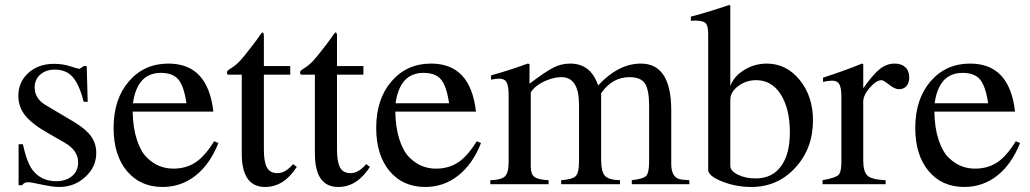

<svg xmlns="http://www.w3.org/2000/svg" viewBox="-20 -733 4099 764"><path d="M296 -459Q298 -459 313 -470H325L329 -328H313Q295 -398 269 -427Q243 -456 198 -456Q163 -456 140.5 -436.5Q118 -417 118 -385Q118 -340 163 -314L276 -247Q322 -219 342.5 -190.5Q363 -162 363 -124Q363 -69 319.5 -29Q276 11 216 11Q190 11 146 1.5Q102 -8 92 -8Q76 -8 68 4H54V-159H71Q87 -86 110 -56Q144 -12 204 -12Q243 -12 267 -32.5Q291 -53 291 -87Q291 -135 236 -166L175 -201Q109 -238 81 -272.5Q53 -307 53 -351Q53 -407 93 -443Q133 -479 195 -479Q230 -479 260.5 -469Q291 -459 296 -459Z M508 -289Q509 -224 525 -176Q541 -128 566 -104.5Q591 -81 616.5 -71.5Q642 -62 670 -62Q720 -62 757.5 -86.5Q795 -111 832 -171L849 -164Q816 -80 758.5 -34.5Q701 11 627 11Q538 11 485 -52.5Q432 -116 432 -224Q432 -339 493 -409.5Q554 -480 650 -480Q729 -480 773.5 -432.5Q818 -385 829 -289ZM509 -322H722Q712 -390 690 -416.5Q668 -443 620 -443Q526 -443 509 -322Z M1135 -470V-436H1030V-138Q1030 -88 1042.5 -66Q1055 -44 1084 -44Q1116 -44 1146 -80L1161 -69Q1110 11 1035 11Q942 11 942 -122V-436H887Q883 -439 883 -443Q883 -449 886 -452Q889 -455 898 -460.5Q907 -466 919.5 -476Q932 -486 953.5 -512.5Q975 -539 1002 -575Q1018 -599 1023 -604Q1030 -604 1030 -591V-470Z M1426 -470V-436H1321V-138Q1321 -88 1333.5 -66Q1346 -44 1375 -44Q1407 -44 1437 -80L1452 -69Q1401 11 1326 11Q1233 11 1233 -122V-436H1178Q1174 -439 1174 -443Q1174 -449 1177 -452Q1180 -455 1189 -460.5Q1198 -466 1210.5 -476Q1223 -486 1244.5 -512.5Q1266 -539 1293 -575Q1309 -599 1314 -604Q1321 -604 1321 -591V-470Z M1553 -289Q1554 -224 1570 -176Q1586 -128 1611 -104.5Q1636 -81 1661.5 -71.5Q1687 -62 1715 -62Q1765 -62 1802.5 -86.5Q1840 -111 1877 -171L1894 -164Q1861 -80 1803.5 -34.5Q1746 11 1672 11Q1583 11 1530 -52.5Q1477 -116 1477 -224Q1477 -339 1538 -409.5Q1599 -480 1695 -480Q1774 -480 1818.5 -432.5Q1863 -385 1874 -289ZM1554 -322H1767Q1757 -390 1735 -416.5Q1713 -443 1665 -443Q1571 -443 1554 -322Z M1934 -416V-433Q2009 -454 2080 -480L2087 -478V-400Q2152 -449 2183 -464.5Q2214 -480 2249 -480Q2331 -480 2360 -393Q2441 -480 2530 -480Q2651 -480 2651 -294V-80Q2651 -21 2696 -18L2723 -16V0H2494V-16Q2540 -21 2551.5 -33.5Q2563 -46 2563 -91V-311Q2563 -375 2546.5 -400.5Q2530 -426 2485 -426Q2416 -426 2372 -362V-99Q2372 -50 2387 -33.5Q2402 -17 2447 -16V0H2213V-16Q2258 -19 2271 -32.5Q2284 -46 2284 -90V-316Q2284 -426 2214 -426Q2187 -426 2157 -414Q2127 -402 2107 -384Q2092 -368 2092 -364V-70Q2092 -40 2106.5 -29Q2121 -18 2163 -16V0H1931V-16Q1975 -17 1989.5 -31.5Q2004 -46 2004 -88V-353Q2004 -390 1996 -405Q1988 -420 1967 -420Q1952 -420 1934 -416Z M2886 -711V-391Q2901 -430 2942 -455Q2983 -480 3031 -480Q3109 -480 3162 -415Q3215 -350 3215 -254Q3215 -142 3144.5 -65.5Q3074 11 2970 11Q2908 11 2853 -11Q2798 -33 2798 -57V-598Q2798 -630 2788 -640.5Q2778 -651 2747 -651Q2735 -651 2729 -650V-667L2760 -675Q2829 -695 2881 -713ZM2886 -336V-73Q2886 -53 2916 -38Q2946 -23 2987 -23Q3052 -23 3087.5 -71Q3123 -119 3123 -206Q3123 -300 3087 -357Q3051 -414 2989 -414Q2949 -414 2917.5 -390.5Q2886 -367 2886 -336Z M3557 -378Q3541 -378 3518 -396Q3495 -414 3488 -414Q3467 -414 3441 -384Q3415 -354 3415 -329V-94Q3415 -49 3432.5 -33.5Q3450 -18 3504 -16V0H3253V-16Q3304 -25 3316 -36.5Q3328 -48 3328 -87V-349Q3328 -383 3320 -397.5Q3312 -412 3292 -412Q3275 -412 3255 -407V-424Q3339 -451 3410 -480L3415 -478V-382Q3454 -437 3481 -458.5Q3508 -480 3540 -480Q3567 -480 3582.5 -465.5Q3598 -451 3598 -425Q3598 -403 3587 -390.5Q3576 -378 3557 -378Z M3698 -289Q3699 -224 3715 -176Q3731 -128 3756 -104.5Q3781 -81 3806.5 -71.5Q3832 -62 3860 -62Q3910 -62 3947.5 -86.5Q3985 -111 4022 -171L4039 -164Q4006 -80 3948.5 -34.5Q3891 11 3817 11Q3728 11 3675 -52.5Q3622 -116 3622 -224Q3622 -339 3683 -409.5Q3744 -480 3840 -480Q3919 -480 3963.5 -432.5Q4008 -385 4019 -289ZM3699 -322H3912Q3902 -390 3880 -416.5Q3858 -443 3810 -443Q3716 -443 3699 -322Z"/></svg>

Font: MM Ethnic
Style: Regular
Weight: 400
Designer: Khon Soe Zaw Thu
Version: Version 1.00 July 18, 2016, initial release